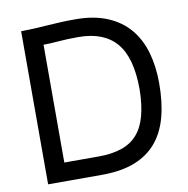

<svg xmlns="http://www.w3.org/2000/svg" viewBox="-81 -806 864 884"><g transform="rotate(-10 351.0 -363.5)"><path d="M73.2 -715.8Q112.8 -716.3 142.8 -718Q172.9 -719.7 200.9 -721.7Q229 -723.6 259 -725.1Q289.1 -726.6 328.1 -726.6Q415 -726.6 477.5 -700.4Q540 -674.3 580.1 -627Q620.1 -579.6 638.9 -514.2Q657.7 -448.7 657.7 -370.1Q657.7 -280.8 639.2 -211.9Q620.6 -143.1 580.6 -95.9Q540.5 -48.8 477.5 -24.4Q414.6 0 325.2 0H73.2ZM564 -357.9Q564 -505.4 505.4 -574.5Q446.8 -643.6 328.1 -643.6Q273.9 -643.6 233.6 -640.1Q193.4 -636.7 164.1 -636.7V-85.9H325.2Q386.7 -85.9 431.6 -101.1Q476.6 -116.2 505.6 -148.9Q534.7 -181.6 548.8 -233.4Q563 -285.2 564 -357.9Z"/></g></svg>

Font: Arian AMU
Style: Regular
Weight: 400
Designer: Ruben Hakobyan (Tarumian)
Foundry: Ruben Hakobyan (Tarumian)
Version: Version 4.003